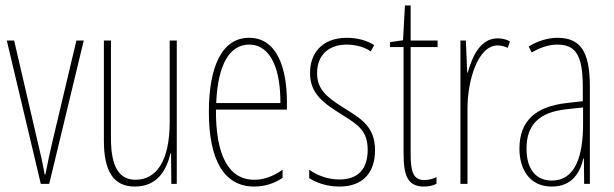

<svg xmlns="http://www.w3.org/2000/svg" viewBox="-20 -676 2258 706"><path d="M130 0H161L288 -527H261L172 -152C163 -114 155 -76 147 -35H144C137 -77 128 -115 119 -152L32 -527H5Z M630 -527H604V-228C604 -82 554 -15 478 -15C420 -15 388 -60 388 -167V-527H362V-159C362 -45 398 10 476 10C561 10 593 -54 607 -112H609L610 0H630Z M896 -537C795 -537 748 -429 748 -264C748 -94 800 10 915 10C956 10 991 -3 1019 -22V-52C984 -27 950 -15 915 -15C820 -15 773 -106 774 -273H1035V-301C1035 -421 1001 -537 896 -537ZM896 -512C979 -512 1012 -414 1011 -297H775C781 -442 826 -512 896 -512Z M1359 -123C1359 -210 1309 -239 1243 -280C1179 -320 1146 -349 1146 -407C1146 -475 1190 -512 1255 -512C1287 -512 1321 -503 1343 -487L1356 -510C1330 -527 1294 -537 1256 -537C1163 -537 1120 -479 1120 -408C1120 -330 1171 -296 1238 -254C1297 -217 1332 -195 1332 -125C1332 -56 1298 -16 1228 -16C1186 -16 1146 -31 1117 -52V-21C1140 -6 1179 10 1228 10C1316 10 1359 -43 1359 -123Z M1540 -14C1500 -14 1490 -44 1490 -108V-503H1589V-527H1490V-656H1469L1462 -528L1414 -521V-503H1464V-112C1464 -32 1478 10 1539 10C1558 10 1572 6 1585 0V-25C1575 -19 1557 -14 1540 -14Z M1810 -535C1743 -535 1715 -462 1700 -409H1698L1693 -527H1673V0H1699V-277C1699 -380 1737 -509 1810 -509C1824 -509 1839 -504 1847 -500L1855 -524C1841 -532 1823 -535 1810 -535Z M2029 -537C1995 -537 1956 -525 1924 -505L1935 -483C1972 -505 2005 -512 2029 -512C2096 -512 2123 -475 2123 -355V-304L2062 -297C1952 -284 1890 -234 1890 -129C1890 -57 1925 10 2009 10C2085 10 2113 -43 2125 -93H2127L2128 0H2149V-358C2149 -489 2113 -537 2029 -537ZM2061 -274 2124 -281V-220C2124 -97 2093 -12 2009 -12C1951 -12 1916 -54 1916 -129C1916 -217 1962 -263 2061 -274Z"/></svg>

Font: Noto Sans Khmer UI ExtraCondensed Thin
Style: Regular
Weight: 100
Width: 2
Designer: Danh Hong and the Monotype Design Team
Foundry: Monotype Imaging Inc.
Version: Version 2.002